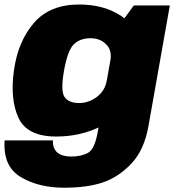

<svg xmlns="http://www.w3.org/2000/svg" viewBox="-42 -618 796 874"><path d="M250 236.5Q355.5 236.5 426.8 212.2Q498 188 556.2 126.5Q614.5 65 634 -45L731 -593H567L484.5 -480L403.5 -21Q389.5 61.5 358.2 78Q327 94.5 283 94.5Q257 94.5 237.2 87.2Q217.5 80 207.5 62.5Q197.5 45 199 21H-21Q-29 139.5 52.5 188Q134 236.5 250 236.5ZM214 3.5Q328.5 3.5 423 -45.8Q517.5 -95 529 -161L444 -252Q436 -204.5 398.8 -176.8Q361.5 -149 318.5 -149Q271 -149 252 -176.2Q233 -203.5 249.5 -297Q266 -389.5 294.5 -416.8Q323 -444 370.5 -444Q413.5 -444 441 -416.5Q468.5 -389 460.5 -342.5L576 -427Q587.5 -493 509.8 -545.2Q432 -597.5 317.5 -597.5Q185 -597.5 112.5 -513.8Q40 -430 21.5 -298Q3 -166.5 42.2 -81.5Q81.5 3.5 214 3.5Z"/></svg>

Font: Anybody Black
Style: Italic
Weight: 900
Italic angle: -10°
Designer: Tyler Finck
Foundry: Etcetera Type Company
Version: Version 1.113;gftools[0.9.25]